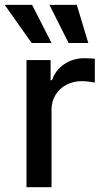

<svg xmlns="http://www.w3.org/2000/svg" viewBox="-47 -781 431 801"><path d="M63.5 -530.3H164.1V-446.3H169.9Q184.6 -488.8 221.2 -513.4Q257.8 -538.1 304.7 -538.1Q327.1 -538.1 348.6 -536.1V-436.5Q339.8 -438.5 324 -440.4Q308.1 -442.4 293.9 -442.4Q258.3 -442.4 229.5 -427Q200.7 -411.6 184.3 -384.5Q168 -357.4 168 -323.2V0H63.5ZM-27.3 -760.7H86.9L168 -601.6H85ZM159.2 -760.7H273.4L321.3 -601.6H239.3Z"/></svg>

Font: Pretendard Std Medium
Style: Regular
Weight: 500
Designer: Base glyphs from Inter by Rasmus Andersson; Hangeul glyphs from Noto Sans CJK(Source Han Sans) by Jang Soo-young and Kan
Foundry: Kil Hyung-jin
Version: Version 1.309